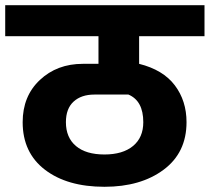

<svg xmlns="http://www.w3.org/2000/svg" viewBox="-40 -715 805 737"><path d="M745 -576H494V-470Q586 -447 631 -387.5Q676 -328 676 -246Q676 -129 588 -63.5Q500 2 361 2Q218 2 132.5 -63.5Q47 -129 47 -246Q47 -346 113 -408Q179 -470 278 -470H338V-576H-20V-695H745ZM361 -122Q431 -122 470.5 -154.5Q510 -187 510 -246Q510 -328 453 -352H322Q272 -352 242.5 -325Q213 -298 213 -246Q213 -187 251.5 -154.5Q290 -122 361 -122Z"/></svg>

Font: FiraGO ExtraBold
Style: Regular
Weight: 800
Designer: bBox Type
Foundry: bBox Type GmbH
Version: Version 1.001;PS 001.001;hotconv 1.0.88;makeotf.lib2.5.64775